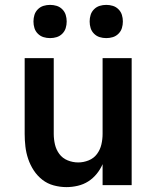

<svg xmlns="http://www.w3.org/2000/svg" viewBox="-20 -758 640 786"><path d="M252 8Q226 8 200 1Q174 -6 153.5 -22Q133 -38 118.5 -60Q104 -82 95.5 -107Q87 -132 84 -158Q81 -184 81 -210V-520H200V-210Q200 -188 205 -166.5Q210 -145 223 -127.5Q236 -110 257 -101.5Q278 -93 300 -93Q322 -93 343 -101.5Q364 -110 377 -127.5Q390 -145 395 -166.5Q400 -188 400 -210V-520H519V0H400V-86Q391 -65 376 -46.5Q361 -28 341.5 -15.5Q322 -3 298.5 2.5Q275 8 252 8ZM415 -602Q401 -602 388 -606Q375 -610 365 -620Q355 -630 351 -643Q347 -656 347 -670Q347 -684 351 -697Q355 -710 365 -720Q375 -730 388 -734Q401 -738 415 -738Q429 -738 442 -734Q455 -730 465 -720Q475 -710 479 -697Q483 -684 483 -670Q483 -656 479 -643Q475 -630 465 -620Q455 -610 442 -606Q429 -602 415 -602ZM185 -602Q171 -602 158 -606Q145 -610 135 -620Q125 -630 121 -643Q117 -656 117 -670Q117 -684 121 -697Q125 -710 135 -720Q145 -730 158 -734Q171 -738 185 -738Q199 -738 212 -734Q225 -730 235 -720Q245 -710 249 -697Q253 -684 253 -670Q253 -656 249 -643Q245 -630 235 -620Q225 -610 212 -606Q199 -602 185 -602Z"/></svg>

Font: Iosevka Book
Style: Bold
Weight: 700
Designer: Belleve Invis
Foundry: Belleve Invis
Version: Version 28.0.7; ttfautohint (v1.8.3)